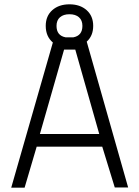

<svg xmlns="http://www.w3.org/2000/svg" viewBox="-20 -870 644 890"><path d="M382 -677 574 -1H512L454 -190H150L94 0H32L225 -673Q192 -701 192 -750Q192 -796 222.5 -823Q253 -850 302 -850Q351 -850 381.5 -823Q412 -796 412 -750Q412 -704 382 -677ZM277 -640 165 -249H440L329 -640ZM242 -750Q242 -705 284 -697H320Q362 -705 362 -750Q362 -776 346 -790Q330 -804 302 -804Q274 -804 258 -790Q242 -776 242 -750Z"/></svg>

Font: TitilliumText22L Lt
Style: Thin
Weight: 300
Designer: Campivisivi
Foundry: Campivisivi
Version: 1.000